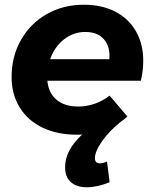

<svg xmlns="http://www.w3.org/2000/svg" viewBox="-20 -563 651 811"><path d="M585 -306Q585 -265 575 -222H180Q185 -170 219 -141.5Q253 -113 311 -113Q346 -113 380.5 -125Q415 -137 443 -159L518 -71Q503 -57 488 -47Q442 -10 411.5 33Q381 76 381 105Q381 127 401 127Q416 127 432 119L443 207Q390 228 347 228Q304 228 279.5 206.5Q255 185 255 144Q255 108 272 74.5Q289 41 327 5Q320 6 306 6Q222 6 159.5 -24Q97 -54 63 -109.5Q29 -165 29 -238Q29 -324 68.5 -394Q108 -464 177.5 -503.5Q247 -543 334 -543Q411 -543 467.5 -513.5Q524 -484 554.5 -430.5Q585 -377 585 -306ZM340 -428Q290 -428 250 -396.5Q210 -365 192 -313H442Q446 -366 419 -397Q392 -428 340 -428Z"/></svg>

Font: Gontserrat SemiBold
Style: Italic
Weight: 600
Italic angle: -11.3°
Designer: Julieta Ulanovsky
Foundry: Julieta Ulanovsky
Version: Version 6.001